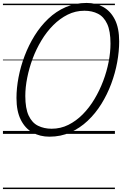

<svg xmlns="http://www.w3.org/2000/svg" viewBox="-20 -910 830 1305"><path d="M316 19Q252 19 201.5 -9Q151 -37 121.5 -95.5Q92 -154 92 -244Q92 -311 106 -384.5Q120 -458 147.5 -530.5Q175 -603 215 -667.5Q255 -732 308 -782.5Q361 -833 426.5 -861.5Q492 -890 569 -890Q633 -890 682.5 -862Q732 -834 761 -776.5Q790 -719 790 -628Q790 -561 776.5 -487Q763 -413 736 -340.5Q709 -268 669 -203.5Q629 -139 576 -89Q523 -39 458 -10Q393 19 316 19ZM331 -35Q392 -35 445 -61.5Q498 -88 542.5 -133Q587 -178 622 -236.5Q657 -295 681.5 -360Q706 -425 718.5 -490Q731 -555 731 -614Q731 -699 708.5 -747.5Q686 -796 646 -816.5Q606 -837 554 -837Q493 -837 440 -810.5Q387 -784 342 -739Q297 -694 261.5 -635Q226 -576 202 -511.5Q178 -447 165 -381.5Q152 -316 152 -258Q152 -173 175 -124Q198 -75 239 -55Q280 -35 331 -35ZM0 365H761V375H0ZM0 -20H761V0H0ZM0 -505H761V-500H0ZM0 -885H761V-875H0Z"/></svg>

Font: Playwrite DK Uloopet Guides
Style: Regular
Weight: 400
Designer: Veronika Burian, José Scaglione
Foundry: TypeTogether
Version: Version 1.003